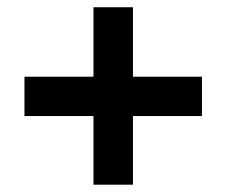

<svg xmlns="http://www.w3.org/2000/svg" viewBox="-20 -616 621 525"><path d="M343.6 -406.3H532.2V-298.7H343.6V-111H235.6V-298.7H46.9V-406.3H235.6V-596.2H343.6Z"/></svg>

Font: Noto Sans Meetei Mayek
Style: Regular
Weight: 400
Designer: Monotype Design Team and Neelakash Kshetrimayum
Foundry: Monotype Imaging Inc.
Version: Version 2.002